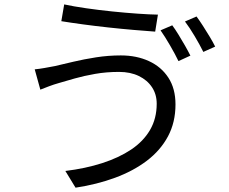

<svg xmlns="http://www.w3.org/2000/svg" viewBox="-20 -805 1040 871"><path d="M690.9 -334.4Q690.9 -377 669.6 -409.2Q648.3 -441.5 610 -460.1Q571.7 -478.8 520 -478.8Q462.8 -478.8 411.4 -469.8Q360.1 -460.8 318.7 -449Q277.2 -437.2 247.5 -428.4Q223.7 -421.7 202.4 -413.6Q181.1 -405.5 163 -398.3L137.5 -490.4Q158.4 -492.4 182.6 -496.7Q206.8 -500.9 229.3 -505.3Q264.9 -513.7 312.5 -524.9Q360 -536.2 415.5 -544.9Q471 -553.6 528.2 -553.6Q599.4 -553.6 655.6 -527.8Q711.8 -502 743.9 -452.5Q776.1 -403 776.1 -331.4Q776.1 -250.2 742.1 -186.5Q708.1 -122.9 646.6 -76.1Q585 -29.3 502.4 1.2Q419.7 31.8 322.7 46.4L276.5 -29.4Q367.9 -40.6 443.6 -65Q519.3 -89.4 574.9 -126.5Q630.4 -163.6 660.7 -215.6Q690.9 -267.6 690.9 -334.4ZM271.2 -785Q312.5 -776 370 -767.7Q427.4 -759.4 488.7 -753.1Q550 -746.8 604.8 -743Q659.7 -739.2 696.4 -738.6L684 -661.5Q642.6 -664.5 587.1 -669.2Q531.6 -673.9 471.9 -680.4Q412.2 -686.9 356.6 -694.4Q301 -701.9 258.2 -708.9ZM761.4 -690.2Q774.4 -672.8 789.5 -648.2Q804.7 -623.6 819.1 -598.3Q833.5 -573 843.7 -552.6L789.6 -527.8Q774.8 -558.8 751.5 -598.9Q728.3 -639 708.3 -667.4ZM871.6 -730.2Q885.2 -711.8 901.1 -687Q917.1 -662.1 932 -637.3Q946.9 -612.5 956.1 -593.6L902.4 -569.5Q886.1 -602.3 863.2 -640.9Q840.3 -679.5 819.1 -707.5Z"/></svg>

Font: Noto Sans SC Thin
Style: Regular
Weight: 100
Designer: Ryoko NISHIZUKA 西塚涼子 (kana, bopomofo & ideographs); Paul D. Hunt (Latin, Greek & Cyrillic); Sandoll Communications 산돌커뮤니
Foundry: Adobe
Version: Version 2.004-H2;hotconv 1.0.118;makeotfexe 2.5.65603